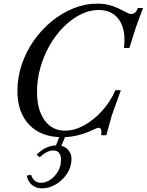

<svg xmlns="http://www.w3.org/2000/svg" viewBox="-20 -744 808 1058"><path d="M323 12Q207 12 141.5 -56Q76 -124 76 -243Q76 -317 99.5 -387.5Q123 -458 165.5 -519Q208 -580 264 -626Q320 -672 384.5 -698Q449 -724 517 -724Q554 -724 586.5 -715Q619 -706 656 -686Q678 -674 686.5 -670.5Q695 -667 703 -667Q728 -667 740 -700H768L729 -594L693 -480H663Q675 -577 637.5 -633Q600 -689 523 -689Q473 -689 423.5 -664Q374 -639 330.5 -595.5Q287 -552 254 -494.5Q221 -437 202.5 -371.5Q184 -306 184 -238Q184 -139 225.5 -81.5Q267 -24 338 -24Q390 -24 443 -53Q496 -82 542 -132.5Q588 -183 616 -247H646L596 -108L566 1H538Q543 -40 524 -40Q520 -40 515.5 -38.5Q511 -37 487 -26Q405 12 323 12ZM127 224 151 219Q157 238 170 250.5Q183 263 206 263Q233 263 258 246Q283 229 300 199.5Q317 170 316 134Q316 111 305 98Q294 85 273 85Q256 85 236 95.5Q216 106 199 123L182 109Q206 83 234.5 70Q263 57 291 57Q331 57 352.5 78.5Q374 100 374 130Q374 175 350 212Q326 249 288.5 271.5Q251 294 211 294Q182 294 159 277.5Q136 261 127 224ZM315 67 286 64 311 0H343Z"/></svg>

Font: Baskervville Medium
Style: Italic
Weight: 500
Italic angle: -18°
Version: Version 1.100